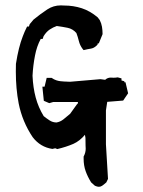

<svg xmlns="http://www.w3.org/2000/svg" viewBox="-20 -677 540 723"><path d="M397 -384.8 407.7 -384.3Q415 -384.3 423.3 -385.7L437.5 -381.8V-374L448.2 -371.1V-367.2H452.6L462.4 -325.7L443.8 -298.3L383.8 -293.5L378.9 -261.2V-133.8L386.7 -3.4L380.4 9.8Q370.1 19 364.3 22.7Q358.4 26.4 352.3 26.4Q346.2 26.4 337.4 22.5L323.2 9.8Q310.1 -11.2 302.5 -32.5Q294.9 -53.7 294.9 -79.6Q294.9 -83 294.9 -87.9L295.9 -89.4Q302.7 -103 302.7 -117.2Q302.7 -119.1 302.2 -129.2Q301.8 -139.2 301.8 -157.7L299.8 -169.4Q280.3 -146 256.3 -135.3Q229 -123.5 195.8 -115.7L188 -118.7L177.2 -116.2Q131.8 -123 103 -160.6Q64 -218.8 50.3 -287.6Q39.6 -343.3 39.6 -407.2Q39.6 -421.4 40 -436.5Q49.8 -499.5 65.9 -540.5Q71.8 -556.6 82 -577.1H88.9L91.8 -585.9L106 -603Q132.3 -624.5 158.2 -641.6Q181.2 -656.7 209 -656.7Q214.8 -656.7 221.2 -656.2Q256.3 -656.2 287.8 -646Q319.3 -635.7 347.7 -611.8L355.5 -601.6Q361.8 -589.4 364 -576.2Q366.2 -563 366.2 -549.8V-548.3L352.1 -513.7H348.1L347.2 -508.8L343.8 -505.4Q333.5 -495.6 322.3 -493.9Q311 -492.2 294.9 -488.3L291.5 -492.2Q280.8 -506.3 276.9 -522.7Q272.9 -539.1 267.6 -552.7Q253.9 -568.4 234.6 -572.3Q215.3 -576.2 193.8 -579.1Q179.7 -574.2 167 -565.7Q154.3 -557.1 144 -540.5L140.6 -530.3H133.3Q118.2 -502 111.8 -467.8Q104.5 -430.7 102.5 -391.6Q104.5 -346.7 114.5 -309.6Q124.5 -272.5 144.5 -239.7Q154.8 -231.4 166.7 -223.6Q178.7 -215.8 192.9 -215.8Q207 -218.3 218.5 -227.3Q230 -236.3 244.1 -248.5L268.6 -282.7L273.4 -288.1V-293H180.7L165.5 -288.6L145 -297.4L139.6 -350.6H147.9L155.8 -383.8H174.3Q183.6 -377.4 191.7 -374.8Q199.7 -372.1 207 -371.3Q214.4 -370.6 220.7 -370.1Q232.4 -369.1 243.7 -369.1L358.4 -378.9L376 -376.5Q384.8 -384.8 397 -384.8Z"/></svg>

Font: Bakudai
Style: Bold
Weight: 700
Version: Version 1.48